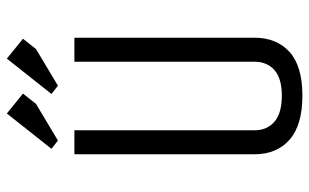

<svg xmlns="http://www.w3.org/2000/svg" viewBox="-191 -696 902 560"><g transform="rotate(-90 260.0 -416.0)"><path d="M360 -650H430V-125Q430 -60 388.5 -22.5Q347 15 261 15Q175 15 132.5 -22.5Q90 -60 90 -125V-650H160V-125Q160 -88 185 -66.5Q210 -45 261 -45Q311 -45 335.5 -66.5Q360 -88 360 -125ZM237 -762 130 -698 106 -717 209 -847 267 -800ZM397 -762 290 -698 266 -717 369 -847 427 -800Z"/></g></svg>

Font: Unica One
Style: Regular
Weight: 400
Designer: Eduardo Rodriguez Tunni
Foundry: Eduardo Rodriguez Tunni
Version: Version 2.000; ttfautohint (v1.8.4.7-5d5b);gftools[0.9.23]